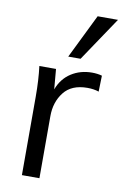

<svg xmlns="http://www.w3.org/2000/svg" viewBox="-87 -823 561 874"><g transform="rotate(10 193.0 -386.0)"><path d="M358 -509 356 -435Q333 -443 303 -443Q230 -443 194.5 -397.5Q159 -352 159 -287V0H78V-362Q78 -440 70 -503H147L155 -410Q174 -461 216 -488Q258 -515 312 -515Q337 -515 358 -509ZM249 -568H192L292 -772H386Z"/></g></svg>

Font: Muli-Regular
Style: Regular
Weight: 400
Version: Version 2.000